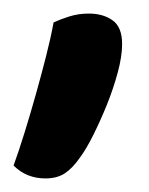

<svg xmlns="http://www.w3.org/2000/svg" viewBox="-28 -144 220 283"><path d="M90 88Q79 104 67.5 111.5Q56 119 39 119Q11 119 -8 100Q0 78 8.5 50.5Q17 23 25 -5.5Q33 -34 40 -61.5Q47 -89 51 -111Q62 -116 75 -120Q88 -124 103 -124Q124 -124 138 -114Q152 -104 152 -79Q152 -61 145.5 -37Q139 -13 129.5 10.5Q120 34 109.5 55Q99 76 90 88Z"/></svg>

Font: Baloo Bhai 2 Medium
Style: Regular
Weight: 500
Designer: Supriya Tembe, Noopur Datye and Ek Type
Foundry: Ek Type
Version: Version 1.640;PS 1.000;hotconv 16.6.51;makeotf.lib2.5.65220;